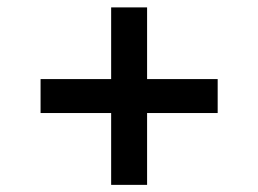

<svg xmlns="http://www.w3.org/2000/svg" viewBox="-20 -547 702 522"><path d="M282.2 -44.4V-526.9H379.9V-44.4ZM90.3 -239.7V-332H571.8V-239.7Z"/></svg>

Font: V-Inter
Style: Medium-500
Weight: 500
Designer: Rasmus Andersson
Foundry: rsms
Version: Version 4.000;git-4146feb